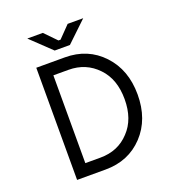

<svg xmlns="http://www.w3.org/2000/svg" viewBox="-154 -1003 1036 1126"><g transform="rotate(-20 364.0 -439.5)"><path d="M312 0H134V-700H312Q455 -700 547 -602Q639 -504 639 -350Q639 -195 548 -98Q456 0 312 0ZM213 -633V-66L208 -76H307Q418 -76 488 -152Q558 -225 558 -350Q558 -475 488 -548Q416 -624 307 -624H206ZM365 -758H270L143 -879H240L311 -806H324L395 -879H492Z"/></g></svg>

Font: Rilu
Style: Regular
Weight: 500
Designer: Alí Sinisterra
Foundry: Alí Sinisterra
Version: 0.1